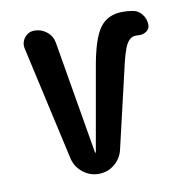

<svg xmlns="http://www.w3.org/2000/svg" viewBox="-65 -593 631 655"><g transform="rotate(-10 250.0 -265.0)"><path d="M139.6 -69.3 50.8 -465.8Q46.9 -487.3 60.1 -503.4Q73.2 -519.5 93.8 -519.5Q118.2 -519.5 136.7 -504.4Q155.3 -489.3 159.2 -465.8L225.6 -74.2Q225.6 -73.2 226.6 -73.2Q228.5 -73.2 228.5 -74.2L278.3 -356.4Q294.9 -456.1 322.3 -493.2Q349.6 -530.3 401.4 -530.3Q418.9 -530.3 436.5 -527.3Q455.1 -524.4 467.8 -508.3Q480.5 -492.2 480.5 -470.7Q480.5 -457 467.8 -448.7Q455.1 -440.4 439.5 -442.4H430.7Q412.1 -442.4 399.4 -419.9Q386.7 -397.5 372.1 -329.1L311.5 -69.3Q304.7 -39.1 280.8 -19.5Q256.8 0 226.1 0Q195.3 0 170.9 -19.5Q146.5 -39.1 139.6 -69.3Z"/></g></svg>

Font: Rounded-X Mgen+ 2m medium
Style: Regular
Weight: 500
Designer: [Source Han Sans]
Ryoko NISHIZUKA  (kana & ideographs); Paul D. Hunt (Latin, Greek & Cyrillic); Wenlong ZHANG  (bopomofo
Version: Version 1.059.20150602